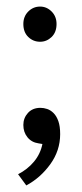

<svg xmlns="http://www.w3.org/2000/svg" viewBox="-20 -427 248 584"><path d="M51 -354Q51 -377 66 -392Q81 -407 102 -407Q122 -407 137 -392Q152 -377 152 -354Q152 -329 137 -314.5Q122 -300 102 -300Q81 -300 66 -314.5Q51 -329 51 -354ZM97 9Q76 6 63.5 -9.5Q51 -25 51 -47Q51 -68 65 -83.5Q79 -99 103 -99Q113 -99 123.5 -95.5Q134 -92 143 -83Q152 -74 157.5 -58.5Q163 -43 163 -19Q163 31 133 72.5Q103 114 60 137L35 103Q64 88 83.5 64.5Q103 41 109 11Z"/></svg>

Font: Ek Mukta Light
Style: Regular
Weight: 300
Designer: Girish Dalvi and Yashodeep Gholap
Foundry: Ek Type
Version: Version 2.538;PS 1.002;hotconv 16.6.51;makeotf.lib2.5.65220;